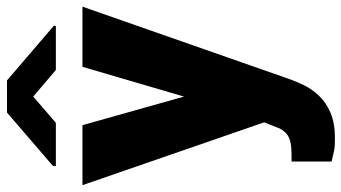

<svg xmlns="http://www.w3.org/2000/svg" viewBox="-242 -550 1003 564"><g transform="rotate(-90 260.0 -268.5)"><path d="M173.8 -528.3 257.8 -230 345.2 -528.3H522L309.6 78.6Q302.7 98.6 291.5 121.8Q280.3 145 260.7 166Q241.2 187 210.7 200.2Q180.2 213.4 135.3 213.4Q111.3 213.4 100.3 211.2Q89.4 209 66.9 203.6V85.9H88.4Q127.9 85.9 144.5 74.2Q161.1 62.5 168.5 40L182.1 5.4L-2.4 -528.3ZM305.2 -750 465.3 -612.8V-606.4H335.9L257.8 -672.9L180.7 -606.4H53.7V-614.7L210.9 -750Z"/></g></svg>

Font: Vazirmatn FD Black
Style: Regular
Weight: 900
Designer: Saber Rastikerdar
Foundry: Saber Rastikerdar
Version: Version 33.003